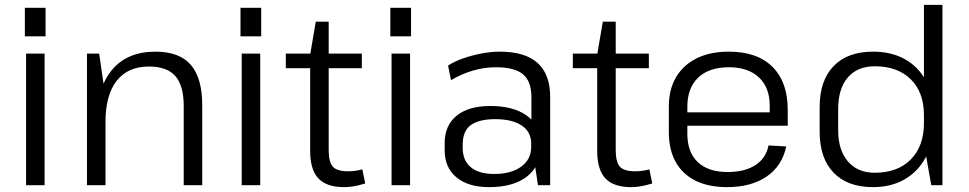

<svg xmlns="http://www.w3.org/2000/svg" viewBox="-20 -760 3975 788"><path d="M163 -540V0H87V-540ZM167 -728V-611H82V-728Z M734 -325Q734 -409 699.5 -448Q665 -487 591 -487Q505 -487 459 -428.5Q413 -370 413 -260L377 -192V-258Q377 -398 439.5 -473Q502 -548 618 -548Q716 -548 763 -494Q810 -440 810 -328V0H734ZM337 -540H387L413 -361V0H337Z M1048 -540V0H972V-540ZM1052 -728V-611H967V-728Z M1392 8Q1320 8 1286.5 -28Q1253 -64 1253 -140V-536L1276 -671H1329V-145Q1329 -95 1346 -76Q1363 -57 1409 -57Q1423 -57 1438 -59Q1453 -61 1467 -65L1479 -7Q1466 -3 1451.5 0.5Q1437 4 1421.5 6Q1406 8 1392 8ZM1153 -540H1465V-480H1153Z M1663 -540V0H1587V-540ZM1667 -728V-611H1582V-728Z M2161 -176V-362Q2161 -426 2126.5 -455Q2092 -484 2015 -484Q1967 -484 1920 -470Q1873 -456 1831 -431L1819 -491Q1845 -508 1881 -520.5Q1917 -533 1956 -540.5Q1995 -548 2031 -548Q2135 -548 2186.5 -501.5Q2238 -455 2238 -362V0H2188ZM1987 8Q1902 8 1853.5 -32Q1805 -72 1805 -143V-173Q1805 -245 1854 -285Q1903 -325 1992 -325Q2085 -325 2140 -287Q2195 -249 2195 -178V-146Q2195 -74 2139.5 -33Q2084 8 1987 8ZM2008 -46Q2078 -46 2119 -76Q2160 -106 2160 -156V-171Q2160 -219 2121 -245Q2082 -271 2012 -271Q1948 -271 1913.5 -247.5Q1879 -224 1879 -166V-153Q1879 -101 1912.5 -73.5Q1946 -46 2008 -46Z M2570 8Q2498 8 2464.5 -28Q2431 -64 2431 -140V-536L2454 -671H2507V-145Q2507 -95 2524 -76Q2541 -57 2587 -57Q2601 -57 2616 -59Q2631 -61 2645 -65L2657 -7Q2644 -3 2629.5 0.5Q2615 4 2599.5 6Q2584 8 2570 8ZM2331 -540H2643V-480H2331Z M2964 8Q2888 8 2834.5 -18.5Q2781 -45 2753 -95.5Q2725 -146 2725 -218V-322Q2725 -393 2754.5 -443Q2784 -493 2839 -520.5Q2894 -548 2971 -548Q3088 -548 3150.5 -485.5Q3213 -423 3213 -310V-244H2786V-299H3152L3139 -277V-327Q3139 -401 3094.5 -442.5Q3050 -484 2972 -484Q2890 -484 2845.5 -441.5Q2801 -399 2801 -322V-211Q2801 -135 2844 -94.5Q2887 -54 2966 -54Q3037 -54 3080.5 -82.5Q3124 -111 3134 -163L3207 -159Q3190 -79 3126.5 -35.5Q3063 8 2964 8Z M3563 8Q3458 8 3401 -51.5Q3344 -111 3344 -219V-321Q3344 -429 3401 -488.5Q3458 -548 3563 -548Q3638 -548 3693 -517.5Q3748 -487 3778.5 -431.5Q3809 -376 3809 -300V-245Q3809 -169 3778 -112Q3747 -55 3692 -23.5Q3637 8 3563 8ZM3570 -51Q3664 -51 3718 -105.5Q3772 -160 3772 -255V-288Q3772 -381 3718 -434.5Q3664 -488 3570 -488Q3499 -488 3459.5 -442Q3420 -396 3420 -312V-226Q3420 -144 3460 -97.5Q3500 -51 3570 -51ZM3772 -170V-740H3848V0H3802Z"/></svg>

Font: Pathway Extreme 8pt Thin Light
Style: Regular
Weight: 300
Version: Version 1.001;gftools[0.9.26]